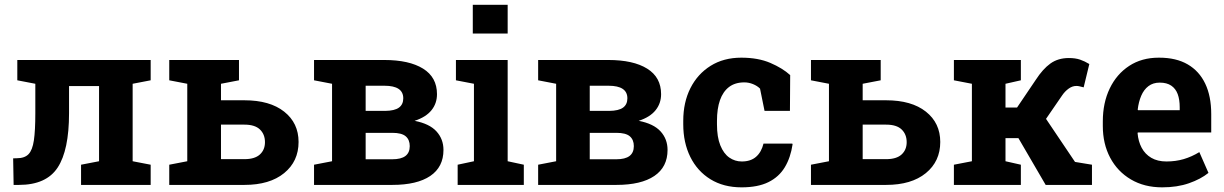

<svg xmlns="http://www.w3.org/2000/svg" viewBox="-20 -782 5178 812"><path d="M37.6 0 35.6 -112.3 51.3 -112.8Q84 -112.8 100.6 -129.9Q117.2 -147 123.3 -188.5Q129.4 -230 129.4 -303.2V-427.7L53.2 -442.4V-528.3H541H617.2V-442.4L541 -427.7V-100.1L617.2 -85.4V0H322.8V-85.4L398.9 -100.1V-418H272V-303.2Q272 -147 223.9 -73.5Q175.8 0 60.1 0Z M1013.7 -357.9Q1121.1 -357.9 1181.9 -309.8Q1242.7 -261.7 1242.7 -181.6Q1242.7 -99.6 1181.6 -49.8Q1120.6 0 1013.7 0H695.8V-85.4L772 -100.1V-427.7L695.8 -442.4V-528.3H990.7V-442.4L914.6 -427.7V-357.9ZM1013.7 -108.9Q1057.6 -108.9 1079.1 -128.7Q1100.6 -148.4 1100.6 -180.7Q1100.6 -213.9 1079.3 -234.4Q1058.1 -254.9 1013.7 -254.9H914.6V-108.9Z M1308.1 0V-85.4L1384.3 -100.1V-427.7L1308.1 -442.4V-528.3H1384.3H1605Q1710.4 -528.3 1769.3 -491.7Q1828.1 -455.1 1828.1 -383.8Q1828.1 -344.7 1804.7 -315.7Q1781.2 -286.6 1733.4 -271Q1796.4 -258.8 1825.9 -226.3Q1855.5 -193.8 1855.5 -147.9Q1855.5 -75.7 1799.6 -37.8Q1743.7 0 1639.2 0ZM1526.4 -108.4H1638.7Q1676.3 -108.4 1694.6 -122.3Q1712.9 -136.2 1712.9 -164.1Q1712.9 -190.9 1695.8 -205.6Q1678.7 -220.2 1639.2 -220.2H1526.4ZM1526.4 -313H1608.9Q1648.9 -313.5 1667.2 -326.9Q1685.5 -340.3 1685.5 -366.2Q1685.5 -419.4 1606 -419.4H1526.4Z M1915.5 0V-85.4L1984.4 -100.1V-427.7L1908.2 -442.4V-528.3H2127V-100.1L2195.3 -85.4V0ZM1979.5 -640.1V-761.7H2127V-640.1Z M2255.9 0V-85.4L2332 -100.1V-427.7L2255.9 -442.4V-528.3H2332H2552.7Q2658.2 -528.3 2717 -491.7Q2775.9 -455.1 2775.9 -383.8Q2775.9 -344.7 2752.4 -315.7Q2729 -286.6 2681.2 -271Q2744.1 -258.8 2773.7 -226.3Q2803.2 -193.8 2803.2 -147.9Q2803.2 -75.7 2747.3 -37.8Q2691.4 0 2586.9 0ZM2474.1 -108.4H2586.4Q2624 -108.4 2642.3 -122.3Q2660.6 -136.2 2660.6 -164.1Q2660.6 -190.9 2643.6 -205.6Q2626.5 -220.2 2586.9 -220.2H2474.1ZM2474.1 -313H2556.6Q2596.7 -313.5 2615 -326.9Q2633.3 -340.3 2633.3 -366.2Q2633.3 -419.4 2553.7 -419.4H2474.1Z M3116.2 10.3Q3040 10.3 2984.6 -23.9Q2929.2 -58.1 2899.4 -118.4Q2869.6 -178.7 2869.6 -256.3V-271Q2869.6 -349.1 2899.9 -409.2Q2930.2 -469.2 2985.4 -503.7Q3040.5 -538.1 3115.2 -538.1Q3186.5 -538.1 3238 -515.9Q3289.6 -493.7 3321.8 -464.4L3320.8 -313H3213.4L3194.3 -407.2Q3182.6 -418.9 3164.6 -426.3Q3146.5 -433.6 3127.9 -433.6Q3088.9 -433.6 3063.2 -414.1Q3037.6 -394.5 3024.9 -358.4Q3012.2 -322.3 3012.2 -271V-256.3Q3012.2 -202.1 3026.4 -167.2Q3040.5 -132.3 3064.2 -115.7Q3087.9 -99.1 3117.2 -99.1Q3154.8 -99.1 3177.5 -118.9Q3200.2 -138.7 3209 -174.8H3330.6L3332 -171.9Q3323.7 -115.7 3299.1 -74.7Q3274.4 -33.7 3229.7 -11.7Q3185.1 10.3 3116.2 10.3Z M3727.5 -357.9Q3835 -357.9 3895.8 -309.8Q3956.5 -261.7 3956.5 -181.6Q3956.5 -99.6 3895.5 -49.8Q3834.5 0 3727.5 0H3409.7V-85.4L3485.8 -100.1V-427.7L3409.7 -442.4V-528.3H3704.6V-442.4L3628.4 -427.7V-357.9ZM3727.5 -108.9Q3771.5 -108.9 3793 -128.7Q3814.5 -148.4 3814.5 -180.7Q3814.5 -213.9 3793.2 -234.4Q3772 -254.9 3727.5 -254.9H3628.4V-108.9Z M4014.2 0V-85.4L4090.3 -100.1V-427.7L4014.2 -442.4V-528.3H4297.4V-442.4L4232.4 -427.7V-327.1H4281.2L4360.4 -444.3Q4390.1 -490.2 4422.4 -513.4Q4454.6 -536.6 4500.5 -536.6Q4527.8 -536.6 4547.9 -529.8Q4567.9 -522.9 4586.9 -511.2L4563 -412.6Q4549.3 -416 4544.2 -417.2Q4539.1 -418.5 4531.7 -418.5Q4515.1 -418.5 4499.5 -407.2Q4483.9 -396 4472.2 -378.9L4403.8 -279.3L4526.4 -97.2L4598.1 -85.4V0H4402.3L4287.1 -197.8H4232.4V-100.1L4297.4 -85.4V0Z M4895 10.3Q4819.3 10.3 4762.7 -23.2Q4706.1 -56.6 4675 -115.2Q4644 -173.8 4644 -249V-268.6Q4644 -347.2 4673.3 -408Q4702.6 -468.8 4755.6 -503.4Q4808.6 -538.1 4880.4 -538.1Q4881.3 -538.1 4882.3 -538.1Q4954.1 -538.1 5002.9 -509.8Q5051.8 -481.4 5077.1 -428.2Q5102.5 -375 5102.5 -299.3V-221.7H4792L4791 -218.8Q4793.9 -184.1 4808.3 -157Q4822.8 -129.9 4849.1 -114.5Q4875.5 -99.1 4913.1 -99.1Q4952.1 -99.1 4986.1 -109.1Q5020 -119.1 5052.2 -138.7L5090.8 -50.8Q5058.1 -24.4 5008.5 -7.1Q4959 10.3 4895 10.3ZM4793 -315.9H4969.2V-328.6Q4969.2 -360.8 4960.7 -384Q4952.1 -407.2 4933.3 -419.9Q4914.6 -432.6 4884.8 -432.6Q4856.4 -432.6 4836.9 -417.7Q4817.4 -402.8 4806.4 -377Q4795.4 -351.1 4791.5 -318.4Z"/></svg>

Font: Robotiche
Style: Bold
Weight: 700
Designer: Google
Version: Version 2.001